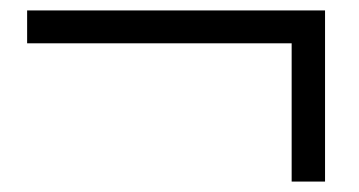

<svg xmlns="http://www.w3.org/2000/svg" viewBox="-20 -547 688 368"><path d="M603 -199H539V-464H32V-527H603Z"/></svg>

Font: Shippori Mincho SemiBold
Style: Regular
Weight: 600
Designer: FONTDASU
Foundry: FONTDASU / Google Inc. / but / Adobe
Version: Version 3.110; ttfautohint (v1.8.3)